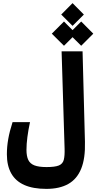

<svg xmlns="http://www.w3.org/2000/svg" viewBox="-20 -1021 626 1225"><path d="M275.9 184.1Q190.9 184.1 135 159.2Q79.1 134.3 51.5 85Q23.9 35.6 23.9 -36.6Q23.9 -84.5 32.5 -133.5Q41 -182.6 60.1 -241.7H171.4Q160.6 -191.9 154.8 -147Q148.9 -102.1 148.9 -64.5Q148.9 -24.9 160.4 -0.7Q171.9 23.4 199.7 34.2Q227.5 44.9 276.9 44.9Q330.6 44.9 355.5 34.7Q380.4 24.4 387 -1.5Q393.6 -27.3 392.1 -73.7L373 -693.4H506.8L522 -116.2Q524.9 -10.7 498 55.4Q471.2 121.6 415.5 152.8Q359.9 184.1 275.9 184.1ZM442.9 -856 370.6 -928.2 442.9 -1001 515.1 -928.2ZM498 -729 420.4 -806.2 498 -883.8 575.2 -806.2ZM388.2 -729 310.5 -806.2 388.2 -883.8 465.3 -806.2Z"/></svg>

Font: Cascadia Mono
Style: Regular
Weight: 400
Monospace: yes
Designer: Aaron Bell
Foundry: Saja Typeworks
Version: Version 2404.023